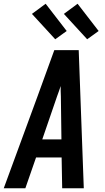

<svg xmlns="http://www.w3.org/2000/svg" viewBox="-39 -1002 559 1022"><path d="M-19 0 161 -490 250 -735H380L407 0H292L289 -164H153L96 0ZM186 -260H288L285 -490Q284 -504 284 -517.5Q284 -531 284 -544Q280 -531 275 -517.5Q270 -504 265 -490ZM425 -793 301 -928 374 -982 486 -837ZM255 -793 131 -928 204 -982 316 -837Z"/></svg>

Font: Iosevka SS18
Style: Bold Italic
Weight: 700
Italic angle: -9°
Monospace: yes
Designer: Belleve Invis
Foundry: Belleve Invis
Version: Version 25.1.1; ttfautohint (v1.8.4)